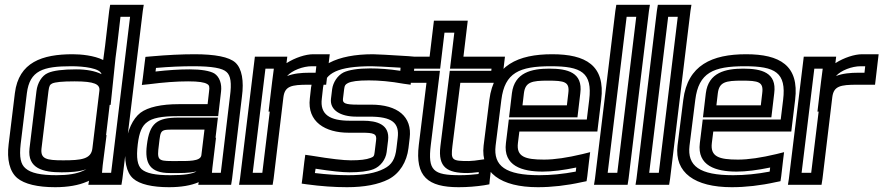

<svg xmlns="http://www.w3.org/2000/svg" viewBox="-20 -745 3681 800"><path d="M283 -519C156 -519 58 -486 42 -357L16 -144C8 -81 20 -30 52 -3C82 22 137 35 210 35C262 35 308 27 342 12C345 11 348 10 351 8L348 25H373H461H486L490 0L575 -700L579 -725H554H464H439L435 -700L418 -555C416 -540 413 -520 410 -495C372 -514 317 -519 283 -519ZM243 -77C172 -77 148 -83 153 -127L182 -366C185 -388 188 -392 197 -397C210 -403 239 -406 291 -406C374 -406 398 -394 394 -366L365 -127C360 -82 319 -77 243 -77ZM422 -182 437 -308H441L454 -433C459 -487 464 -528 468 -555L482 -675H522L443 -25H405L408 -57L424 -182H422ZM237 -27C272 -27 309 -29 340 -40C336 -38 332 -36 326 -33C299 -21 264 -15 216 -15C149 -15 109 -24 87 -43C66 -60 60 -90 66 -144L92 -357C104 -451 159 -469 277 -469C329 -469 397 -461 403 -436C377 -449 341 -456 297 -456C243 -456 202 -451 180 -441C154 -430 136 -399 132 -366L103 -127C93 -42 161 -27 237 -27Z M947 0 988 -342C997 -408 988 -459 961 -484C935 -508 875 -519 791 -519C737 -519 676 -516 609 -510L586 -508L583 -485L575 -419L571 -391L600 -394C662 -402 716 -406 764 -406C808 -406 832 -402 843 -395C852 -390 854 -384 851 -363L845 -311H725C653 -311 597 -299 565 -275C533 -250 511 -202 504 -144C496 -78 506 -26 535 -1C562 23 615 35 684 35C734 35 776 28 808 14L806 25H831H918H943L947 0ZM642 -141C650 -208 646 -205 718 -205H832L819 -98C815 -72 765 -74 713 -74H695C637 -74 634 -80 642 -141ZM592 -141C582 -64 605 -24 688 -24H706C731 -24 767 -23 799 -31C781 -20 747 -15 690 -15C626 -15 590 -23 570 -40C553 -56 547 -86 554 -144C560 -194 572 -221 593 -236C614 -253 653 -261 719 -261H864H889L892 -286L901 -363C905 -395 895 -425 873 -439C854 -450 818 -456 770 -456C728 -456 680 -453 628 -447L630 -462C687 -467 739 -469 785 -469C864 -469 907 -461 924 -445C941 -430 946 -400 938 -342L900 -25H863L865 -46L880 -171H878L885 -230L888 -255H863H724C634 -255 603 -232 592 -141Z M1174 -482V-484L1177 -509H1152H1067H1042L1039 -484L980 0L976 25H1001H1091H1116L1120 0L1161 -341C1167 -386 1194 -392 1264 -392H1314H1339L1342 -417L1351 -494L1354 -519H1329H1285C1254 -519 1210 -505 1174 -482ZM1104 -280 1073 -25H1033L1086 -459H1121L1114 -405L1099 -280H1104ZM1176 -428C1197 -452 1243 -469 1279 -469H1298L1295 -442H1270C1236 -442 1203 -439 1176 -428Z M1432 -192H1487C1537 -192 1551 -188 1547 -160L1541 -111C1539 -94 1537 -92 1524 -87C1506 -80 1480 -77 1442 -77C1411 -77 1358 -83 1280 -96L1252 -100L1248 -71L1240 -2L1237 20L1258 23C1317 31 1373 35 1426 35C1497 35 1556 24 1599 2C1645 -22 1675 -70 1682 -128L1687 -170C1698 -259 1637 -309 1526 -309H1470C1418 -309 1407 -315 1409 -333L1414 -374C1416 -390 1419 -393 1430 -399C1444 -406 1471 -410 1517 -410C1559 -410 1607 -406 1662 -396L1691 -392L1694 -421L1702 -486L1705 -509L1682 -511C1600 -516 1551 -519 1534 -519C1384 -519 1287 -471 1276 -380L1271 -335C1259 -237 1336 -192 1432 -192ZM1438 -242C1355 -242 1312 -267 1321 -335L1326 -380C1334 -441 1390 -469 1528 -469C1542 -469 1582 -467 1649 -463L1648 -450C1602 -457 1560 -460 1523 -460C1473 -460 1434 -454 1411 -443C1386 -430 1368 -402 1364 -374L1359 -333C1354 -286 1399 -259 1464 -259H1520C1614 -259 1645 -233 1637 -170L1632 -128C1627 -82 1612 -58 1580 -42C1545 -24 1498 -15 1432 -15C1388 -15 1341 -18 1292 -24L1295 -42C1359 -32 1407 -27 1436 -27C1477 -27 1513 -31 1536 -40C1565 -51 1587 -80 1591 -111L1597 -160C1605 -227 1550 -242 1493 -242H1438Z M1865 -136 1898 -400H2046H2071L2074 -425L2081 -484L2084 -509H2059H1911L1926 -634L1929 -659H1904H1813H1788L1785 -634L1770 -509H1687H1662L1659 -484L1652 -425L1649 -400H1674H1757L1725 -141C1709 -9 1763 35 1891 35C1928 35 1964 32 1997 27L2019 23L2021 2L2028 -57L2032 -86L2003 -82C1965 -76 1943 -74 1934 -74C1863 -74 1858 -77 1865 -136ZM1815 -136C1804 -47 1844 -24 1927 -24C1936 -24 1952 -25 1975 -28L1974 -20C1949 -17 1924 -15 1897 -15C1785 -15 1762 -34 1775 -141L1810 -425L1813 -450H1788H1705L1706 -459H1789H1814L1817 -484L1832 -609H1873L1858 -484L1855 -459H1880H2028L2027 -450H1879H1854L1851 -425L1815 -136Z M2281 -519C2139 -519 2037 -474 2019 -329L1995 -138C1982 -26 2066 35 2221 35C2279 35 2341 28 2404 14L2424 10L2427 -10L2435 -79L2439 -111L2407 -103C2344 -88 2291 -80 2247 -80C2168 -80 2131 -92 2138 -149L2144 -197H2444H2469L2472 -222L2485 -329C2503 -473 2420 -519 2281 -519ZM2275 -469C2402 -469 2449 -443 2435 -329L2425 -247H2125H2100L2097 -222L2088 -149C2076 -54 2155 -30 2241 -30C2281 -30 2328 -36 2381 -47L2379 -30C2326 -20 2276 -15 2227 -15C2087 -15 2035 -53 2045 -138L2069 -329C2083 -442 2144 -469 2275 -469ZM2263 -409C2333 -409 2354 -404 2348 -357L2342 -306H2157L2163 -357C2169 -403 2195 -409 2263 -409ZM2269 -459C2195 -459 2124 -443 2113 -357L2104 -281L2101 -256H2126H2361H2386L2389 -281L2398 -357C2409 -443 2345 -459 2269 -459Z M2599 0 2684 -700 2688 -725H2663H2573H2548L2544 -700L2459 0L2455 25H2480H2570H2595L2599 0ZM2552 -25H2512L2591 -675H2631L2552 -25Z M2772 0 2857 -700 2861 -725H2836H2746H2721L2717 -700L2632 0L2628 25H2653H2743H2768L2772 0ZM2725 -25H2685L2764 -675H2804L2725 -25Z M3089 -519C2947 -519 2845 -474 2827 -329L2803 -138C2790 -26 2874 35 3029 35C3087 35 3149 28 3212 14L3232 10L3235 -10L3243 -79L3247 -111L3215 -103C3152 -88 3099 -80 3055 -80C2976 -80 2939 -92 2946 -149L2952 -197H3252H3277L3280 -222L3293 -329C3311 -473 3228 -519 3089 -519ZM3083 -469C3210 -469 3257 -443 3243 -329L3233 -247H2933H2908L2905 -222L2896 -149C2884 -54 2963 -30 3049 -30C3089 -30 3136 -36 3189 -47L3187 -30C3134 -20 3084 -15 3035 -15C2895 -15 2843 -53 2853 -138L2877 -329C2891 -442 2952 -469 3083 -469ZM3071 -409C3141 -409 3162 -404 3156 -357L3150 -306H2965L2971 -357C2977 -403 3003 -409 3071 -409ZM3077 -459C3003 -459 2932 -443 2921 -357L2912 -281L2909 -256H2934H3169H3194L3197 -281L3206 -357C3217 -443 3153 -459 3077 -459Z M3461 -482V-484L3464 -509H3439H3354H3329L3326 -484L3267 0L3263 25H3288H3378H3403L3407 0L3448 -341C3454 -386 3481 -392 3551 -392H3601H3626L3629 -417L3638 -494L3641 -519H3616H3572C3541 -519 3497 -505 3461 -482ZM3391 -280 3360 -25H3320L3373 -459H3408L3401 -405L3386 -280H3391ZM3463 -428C3484 -452 3530 -469 3566 -469H3585L3582 -442H3557C3523 -442 3490 -439 3463 -428Z"/></svg>

Font: Gamestation Display Outline
Style: Italic
Weight: 400
Designer: Jonas Hecksher
Foundry: Jonas Hecksher, Playtypeª, e-types AS
Version: Version 1.003